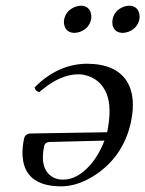

<svg xmlns="http://www.w3.org/2000/svg" viewBox="-20 -641 509 672"><path d="M204.6 -573.2Q210.9 -604 242.2 -616.7Q252.9 -620.6 262.2 -621.1Q291 -621.1 298.3 -594.2Q300.8 -583.5 298.8 -573.2Q292 -542 260.7 -529.8Q251 -526.4 241.7 -525.9Q211.9 -525.9 205.1 -552.7Q202.6 -563 204.6 -573.2ZM374 -573.2Q380.4 -604 411.1 -616.7Q421.9 -620.6 431.2 -621.1Q460 -621.1 467.3 -594.2Q469.7 -583.5 467.8 -573.2Q460.9 -542 429.7 -529.8Q419.9 -526.4 410.6 -525.9Q380.9 -525.9 374 -552.7Q372.1 -563 374 -573.2ZM345.7 -148.9 151.4 -144Q137.7 -142.1 134.8 -130.9Q117.2 -47.9 165.5 -20.5Q181.2 -12.2 199.7 -12.2Q252 -12.2 298.3 -66.4Q327.1 -100.6 345.7 -148.9ZM117.7 -318.8Q103 -321.8 101.1 -335Q182.6 -417.5 285.6 -418Q385.3 -417 423.8 -356.9Q457 -303.7 438.5 -214.8Q413.1 -96.2 315.9 -30.3Q254.4 10.7 194.8 11.2Q59.6 11.2 58.6 -105.5Q58.6 -129.9 64.5 -157.2Q69.3 -172.9 85.9 -173.8L355 -178.2Q372.6 -263.2 353.5 -312Q331.5 -366.7 274.4 -378.9Q263.7 -381.3 253.9 -380.9Q193.8 -380.9 128.9 -328.1Q123 -323.2 117.7 -318.8Z"/></svg>

Font: Linux Libertine Display Slanted O
Style: Slanted
Weight: 400
Designer: Philipp H. Poll
Foundry: Philipp H. Poll
Version: Version 5.0.9